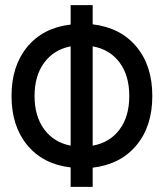

<svg xmlns="http://www.w3.org/2000/svg" viewBox="-20 -730 640 750"><path d="M256 0V-76Q149 -88 87 -162.5Q25 -237 25 -355Q25 -473 87 -547.5Q149 -622 256 -634V-710H342V-635Q451 -622 513 -547.5Q575 -473 575 -355Q575 -237 513 -162.5Q451 -88 342 -75V0ZM485 -355Q485 -435 447 -486Q409 -537 342 -549V-161Q409 -173 447 -224Q485 -275 485 -355ZM115 -355Q115 -276 152.5 -225Q190 -174 256 -161V-549Q190 -536 152.5 -485Q115 -434 115 -355Z"/></svg>

Font: Geist Mono
Style: Regular
Weight: 400
Monospace: yes
Designer: Basement.studio, Andrés Briganti, Mateo Zaragoza
Foundry: Basement.studio, Vercel, Andrés Briganti, Guido Ferreyra, Mateo Zaragoza
Version: Version 1.500; ttfautohint (v1.8.4.7-5d5b)